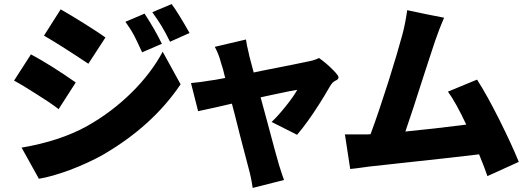

<svg xmlns="http://www.w3.org/2000/svg" viewBox="-20 -830 2571 943"><path d="M171 48 86 -105Q275 -137 408 -211Q529 -279 627 -376Q723 -471 779 -576L823 -496L867 -416Q730 -212 486 -70Q415 -30 323 5Q233 38 171 48ZM268 -294Q222 -329 162 -366Q89 -413 49 -434L132 -563Q229 -511 352 -425ZM414 -517Q271 -612 196 -655L278 -784Q314 -764 393 -715Q466 -669 498 -646ZM678 -573Q676 -578 672 -586Q650 -634 640 -653Q622 -687 596 -723L690 -763Q741 -685 775 -615ZM815 -625Q792 -672 773 -703Q758 -728 728 -770L823 -810Q855 -767 911 -668Z M1221 93Q1214 43 1202 0Q1193 -32 1159 -164Q1133 -269 1119 -321Q1091 -315 1041 -303Q971 -288 953 -284L918 -422Q971 -427 1009 -434Q1024 -435 1086 -447Q1076 -492 1064 -526Q1056 -560 1035 -600L1188 -636Q1191 -612 1203 -563Q1204 -559 1204 -557L1226 -474Q1239 -477 1264 -482Q1458 -520 1493 -528Q1522 -533 1547 -545Q1585 -518 1614 -488Q1647 -456 1642 -446Q1638 -438 1628 -434Q1612 -427 1600 -405Q1570 -353 1548 -319Q1489 -226 1439 -168L1314 -231Q1346 -261 1385 -310Q1424 -359 1440 -389Q1423 -387 1311 -363Q1278 -356 1260 -352Q1272 -309 1295 -223Q1336 -68 1347 -32Q1348 -29 1350 -21Q1368 37 1375 54Z M2374 35Q2359 -9 2333 -72Q2229 -59 1949 -29Q1832 -16 1794 -12Q1788 -11 1772 -9Q1723 -2 1700 0L1674 -170Q1730 -170 1786 -170L1800 -171Q1837 -270 1888 -430Q1932 -570 1956 -659Q1970 -710 1980 -780L2070 -761L2161 -743Q2138 -690 2116 -626Q2105 -592 2071 -489Q2000 -267 1971 -184Q2115 -198 2270 -218Q2220 -325 2180 -380L2323 -439Q2372 -363 2434 -239Q2492 -123 2528 -35Z"/></svg>

Font: GenSekiGothic TW H
Style: Regular
Weight: 900
Version: Version 1.501;PS 1;hotconv 16.6.51;makeotf.lib2.5.65220